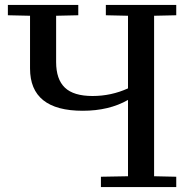

<svg xmlns="http://www.w3.org/2000/svg" viewBox="-20 -760 768 780"><path d="M696 -42 606 -44V-696L696 -698V-740H410V-698L500 -696V-401Q432 -370 356 -370Q279 -370 243.5 -404Q208 -438 208 -508V-696L298 -698V-740H12V-698L102 -696V-482Q102 -310 316 -310Q423 -310 500 -354L526 -370V-414L500 -401V-44L390 -42V0H696Z"/></svg>

Font: Minipax
Style: Regular
Weight: 400
Designer: Raphaël Ronot, Igor Stepanchenko (Cyrillic)
Foundry: steppetype
Version: Version 1.002